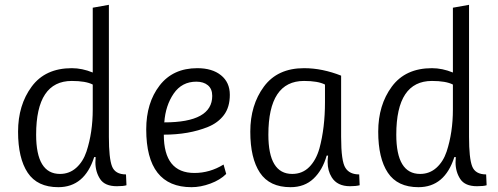

<svg xmlns="http://www.w3.org/2000/svg" viewBox="-20 -765 2066 797"><path d="M222 12Q135 12 95 -48Q55 -108 55 -218.5Q55 -329 111.5 -405.5Q168 -482 278 -482Q321 -482 365 -464V-733L432 -745V-197Q432 -108 445 -74.5Q458 -41 503 -41L505 4Q492 8 465 8Q415 8 395.5 -22Q376 -52 376 -91Q376 -101 377 -113H371Q331 12 222 12ZM365 -311V-414Q336 -429 278 -429Q130 -429 130 -206Q130 -43 229 -43Q268 -43 296.5 -68.5Q325 -94 339 -136Q365 -215 365 -311Z M861 -367Q861 -396 843 -411Q825 -426 795 -426Q735 -426 701 -376.5Q667 -327 662 -257Q861 -257 861 -367ZM775 12Q587 12 587 -228Q587 -338 642.5 -410Q698 -482 799 -482Q861 -482 897.5 -452.5Q934 -423 934 -371.5Q934 -320 909.5 -287.5Q885 -255 843 -238Q764 -206 660 -206Q660 -47 787 -47Q851 -47 908 -82L919 -43Q894 -18 853.5 -3Q813 12 775 12Z M1329 -341V-414Q1300 -429 1242 -429Q1094 -429 1094 -206Q1094 -43 1193 -43Q1235 -43 1263.5 -71.5Q1292 -100 1306 -149Q1329 -234 1329 -341ZM1186 12Q1099 12 1059 -48Q1019 -108 1019 -218.5Q1019 -329 1075.5 -405.5Q1132 -482 1242 -482Q1281 -482 1319.5 -474Q1358 -466 1396 -451V-197Q1396 -95 1414 -68Q1431 -41 1471 -41L1473 4Q1457 8 1433 8Q1380 8 1357 -29Q1340 -56 1340 -93Q1340 -105 1342 -119H1336Q1319 -59 1281.5 -23.5Q1244 12 1186 12Z M1717 12Q1630 12 1590 -48Q1550 -108 1550 -218.5Q1550 -329 1606.5 -405.5Q1663 -482 1773 -482Q1816 -482 1860 -464V-733L1927 -745V-197Q1927 -108 1940 -74.5Q1953 -41 1998 -41L2000 4Q1987 8 1960 8Q1910 8 1890.5 -22Q1871 -52 1871 -91Q1871 -101 1872 -113H1866Q1826 12 1717 12ZM1860 -311V-414Q1831 -429 1773 -429Q1625 -429 1625 -206Q1625 -43 1724 -43Q1763 -43 1791.5 -68.5Q1820 -94 1834 -136Q1860 -215 1860 -311Z"/></svg>

Font: Ruluko
Style: Regular
Weight: 400
Designer: Ana Sanfelippo, Angelica Diaz, Meme Hernandez
Foundry: Ana Sanfelippo, Angelica Diaz y Meme Hernandez
Version: Version 1.001